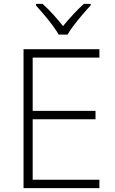

<svg xmlns="http://www.w3.org/2000/svg" viewBox="-20 -967 592 987"><path d="M491 0H101V-714H491V-671H148V-397H471V-354H148V-43H491ZM282 -789Q270 -810 249.5 -837.5Q229 -865 206 -892Q183 -919 165 -939V-947H199Q226 -923 254 -892Q282 -861 304 -833Q327 -861 355.5 -892Q384 -923 411 -947H446V-939Q427 -919 404 -892Q381 -865 360 -837.5Q339 -810 327 -789Z"/></svg>

Font: Noto Sans Thaana ExtraLight
Style: Regular
Weight: 200
Designer: David Williams
Foundry: Google Inc.
Version: Version 3.001; ttfautohint (v1.8.4.7-5d5b)